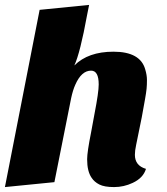

<svg xmlns="http://www.w3.org/2000/svg" viewBox="-28 -740 677 780"><path d="M520 -111Q520 -67 565 -54Q554 -17 511 3Q475 20 435.5 20Q396 20 375.5 9.5Q355 -1 344 -18Q326 -44 326 -93Q326 -122 342 -202L356 -278Q373 -365 373 -397Q373 -453 342 -453Q303 -453 278 -396Q268 -374 261 -341L193 0L-8 20L133 -700L334 -720L326 -680Q298 -526 274 -474Q330 -530 433 -530Q542 -530 562 -458Q569 -435 569 -415Q569 -395 567.5 -379.5Q566 -364 561 -336L548 -264L525 -151Q520 -128 520 -111Z"/></svg>

Font: Sansita One
Style: Regular
Weight: 400
Designer: Pablo Cosgaya
Foundry: Omnibus-Type
Version: Version 1.001